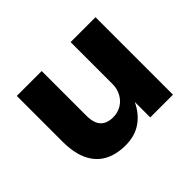

<svg xmlns="http://www.w3.org/2000/svg" viewBox="-114 -684 878 878"><g transform="rotate(-45 324.5 -245.0)"><path d="M262 11Q200 11 157 -13Q114 -37 91.5 -85Q69 -133 69 -207V-501H230V-211Q230 -182 238.5 -161.5Q247 -141 265.5 -130.5Q284 -120 312 -120Q341 -120 365 -134Q389 -148 403 -173.5Q417 -199 417 -229V-501H578V0H431V-100Q406 -47 363.5 -18Q321 11 262 11Z"/></g></svg>

Font: Nunito Sans 8pt ExtraBold
Style: Regular
Weight: 800
Version: Version 3.101;gftools[0.9.27]